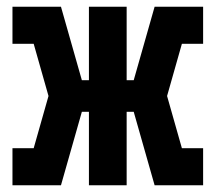

<svg xmlns="http://www.w3.org/2000/svg" viewBox="-20 -550 640 570"><path d="M17 0V-110H80L124 -265L80 -420H17V-530H161L223 -312H244V-530H356V-312H377L439 -530H583V-420H520L476 -265L520 -110H583V0H439L377 -218H356V0H244V-218H223L161 0Z"/></svg>

Font: Iosevka Slab XBdEx
Style: Regular
Weight: 800
Width: 7
Monospace: yes
Designer: Belleve Invis
Foundry: Belleve Invis
Version: Version 11.1.0; ttfautohint (v1.8.3)